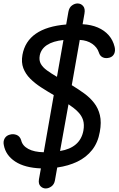

<svg xmlns="http://www.w3.org/2000/svg" viewBox="-34 -948 668 1082"><path d="M223.5 114Q206.5 114 194 101Q181.5 88 185.5 62.5L196.5 1Q105 -2.5 51.5 -37.8Q-2 -73 -12.5 -130.5Q-17 -151.5 -7.8 -167.8Q1.5 -184 20.5 -189Q40 -195 59.2 -187.8Q78.5 -180.5 85.5 -157Q92.5 -126.5 125.5 -108.8Q158.5 -91 212.5 -90L269 -412Q232 -433.5 197.2 -456Q162.5 -478.5 136.2 -504.8Q110 -531 97.5 -563.8Q85 -596.5 92.5 -639Q106.5 -715.5 168.2 -758.2Q230 -801 339 -810L351.5 -881.5Q356 -906 371.5 -917.2Q387 -928.5 403 -928.5Q422 -928.5 434.5 -914Q447 -899.5 442 -871.5L431.5 -811.5Q480 -809 517.2 -793Q554.5 -777 578.8 -749.2Q603 -721.5 612 -683.5Q617 -662 609.8 -645.8Q602.5 -629.5 584.5 -623.5Q562.5 -617 545.8 -624.5Q529 -632 523 -652.5Q513.5 -682 485 -701.5Q456.5 -721 415.5 -723L370.5 -468Q407.5 -445.5 440.2 -421.8Q473 -398 496.2 -368.2Q519.5 -338.5 529 -298.8Q538.5 -259 528.5 -205Q518 -144.5 485.2 -103Q452.5 -61.5 402.2 -37.2Q352 -13 288.5 -4L275.5 69Q271.5 91 255.8 102.5Q240 114 223.5 114ZM304.5 -97Q360.5 -106 393.8 -134.8Q427 -163.5 436 -212Q442 -246 434.2 -271Q426.5 -296 405.8 -317.2Q385 -338.5 352 -360.5ZM287 -515 323.5 -722.5Q265 -716.5 231.2 -694.5Q197.5 -672.5 190 -635.5Q185 -608 196 -588.2Q207 -568.5 230.8 -551.2Q254.5 -534 287 -515Z"/></svg>

Font: Edu AU VIC WA NT Hand Medium
Style: Regular
Weight: 500
Version: Version 1.001